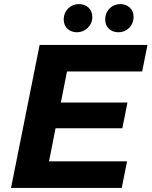

<svg xmlns="http://www.w3.org/2000/svg" viewBox="-20 -920 742 940"><path d="M357 -762C396 -762 432 -792 432 -838C432 -876 403 -900 366 -900C327 -900 292 -870 292 -824C292 -786 320 -762 357 -762ZM560 -762C599 -762 634 -792 634 -838C634 -876 605 -900 569 -900C529 -900 495 -870 495 -824C495 -786 523 -762 560 -762ZM676 -570 702 -700H174L34 0H576L602 -130H220L252 -292H579L604 -418H278L308 -570Z"/></svg>

Font: AWKNG-Font
Style: Bold Italic
Weight: 700
Italic angle: -11.3°
Designer: Awakening Church
Foundry: Awakening Church
Version: Version 1.700;PS 001.700;hotconv 1.0.88;makeotf.lib2.5.64775